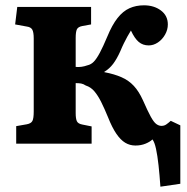

<svg xmlns="http://www.w3.org/2000/svg" viewBox="-20 -541 705 723"><path d="M584 162Q581 118 577 81.5Q573 45 567.5 19.5Q562 -6 554 -16Q545 -7 528 0Q511 7 490 7Q469 7 451.5 -3.5Q434 -14 418 -37.5Q402 -61 387 -99Q373 -133 361 -157Q349 -181 335.5 -197Q322 -213 303 -219Q294 -225 285.5 -226.5Q277 -228 265 -228V-115Q265 -94 269.5 -84.5Q274 -75 290 -72L325 -65V0H41V-66L81 -73Q97 -76 102 -85.5Q107 -95 107 -121V-396Q107 -420 101.5 -429.5Q96 -439 81 -441L37 -449L45 -515H323V-449L290 -443Q274 -440 269.5 -430.5Q265 -421 265 -398V-289Q276 -288 287 -289.5Q298 -291 309 -295Q323 -298 333.5 -309Q344 -320 356 -342.5Q368 -365 384 -403Q402 -447 422.5 -473Q443 -499 467.5 -510Q492 -521 522 -521Q560 -521 586 -501.5Q612 -482 612 -449Q612 -429 601.5 -410.5Q591 -392 574.5 -381Q558 -370 540 -370Q518 -370 502.5 -383Q487 -396 473 -426Q466 -415 459.5 -403Q453 -391 446.5 -378Q440 -365 433 -348Q420 -319 406 -300.5Q392 -282 372 -270L374 -269Q411 -262 438 -250Q465 -238 484 -217.5Q503 -197 518 -164Q536 -123 547.5 -102Q559 -81 568.5 -74Q578 -67 588 -67Q598 -67 605.5 -72Q613 -77 623 -86L659 -69V151Z"/></svg>

Font: Literata 18pt
Style: Bold
Weight: 700
Designer: Latin by Veronika Burian and Jose Scaglione. Greek by Irene Vlachou. Cyrillic by Vera Evstafieva.
Foundry: TypeTogether
Version: Version 3.103;gftools[0.9.29]